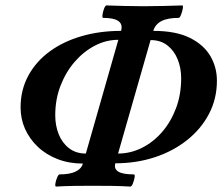

<svg xmlns="http://www.w3.org/2000/svg" viewBox="-20 -686 821 709"><path d="M187 3Q183 3 184.5 -8Q186 -19 191 -30.5Q196 -42 200 -42Q238 -42 259.5 -52.5Q281 -63 286 -82Q235 -82 192.5 -98.5Q150 -115 119.5 -144Q89 -173 72.5 -210Q56 -247 56 -289Q56 -354 84.5 -406.5Q113 -459 163.5 -496Q214 -533 281.5 -552.5Q349 -572 427 -572Q434 -596 417.5 -608Q401 -620 361 -620Q357 -620 358.5 -631.5Q360 -643 364.5 -654.5Q369 -666 373 -666Q405 -665 438.5 -664Q472 -663 510 -663Q551 -663 585.5 -664Q620 -665 653 -666Q657 -666 655 -654.5Q653 -643 648.5 -631.5Q644 -620 640 -620Q599 -620 576 -608Q553 -596 546 -572Q629 -572 680.5 -546.5Q732 -521 756.5 -479.5Q781 -438 781 -388Q781 -321 751.5 -265Q722 -209 670 -168Q618 -127 550.5 -105Q483 -83 406 -83Q400 -63 416.5 -52.5Q433 -42 474 -42Q479 -42 477 -30.5Q475 -19 470.5 -8Q466 3 461 3Q430 1 396.5 0.5Q363 0 322 0Q284 0 251.5 0.5Q219 1 187 3ZM297 -119 417 -539Q372 -539 330.5 -517.5Q289 -496 256 -458Q223 -420 203.5 -369.5Q184 -319 184 -260Q184 -223 196.5 -191Q209 -159 234.5 -139Q260 -119 297 -119ZM416 -119Q462 -119 504 -140Q546 -161 578.5 -198.5Q611 -236 630 -286.5Q649 -337 649 -397Q649 -435 636 -467Q623 -499 598 -518.5Q573 -538 536 -538Z"/></svg>

Font: Junicode VF
Style: Italic
Weight: 400
Italic angle: -11°
Designer: Peter S. Baker
Version: Version 2.209